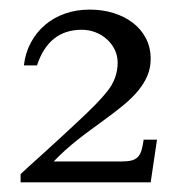

<svg xmlns="http://www.w3.org/2000/svg" viewBox="-20 -708 366 400"><path d="M307.1 -417 293.9 -328.1H22.9V-345.2Q27.8 -350.1 40.5 -361.6Q53.2 -373 70.3 -388.4Q87.4 -403.8 106.9 -421.9Q126.5 -439.9 145 -457.3Q163.6 -474.6 178.7 -490Q193.8 -505.4 202.1 -516.1Q225.1 -543.5 225.1 -577.6Q225.1 -592.3 218.8 -605Q212.4 -617.7 202.1 -626.7Q191.9 -635.7 178.5 -640.9Q165 -646 150.4 -646Q81.5 -646 57.1 -571.8H29.8Q32.7 -597.7 44.2 -619.1Q55.7 -640.6 73.7 -656Q91.8 -671.4 115.5 -679.7Q139.2 -688 167 -688Q193.4 -688 216.3 -680.9Q239.3 -673.8 256.6 -660.6Q273.9 -647.5 283.9 -628.4Q293.9 -609.4 293.9 -585.4Q293.9 -566.9 287.4 -551Q280.8 -535.2 268.8 -520.3Q256.8 -505.4 239.3 -490.7Q221.7 -476.1 199.7 -460Q183.6 -448.2 169.2 -437.7Q154.8 -427.2 141.6 -416.7Q128.4 -406.2 116.2 -395.3Q104 -384.3 91.8 -371.6H231.9Q245.1 -371.6 253.4 -373.5Q261.7 -375.5 266.8 -380.6Q272 -385.7 274.7 -394.5Q277.3 -403.3 279.3 -417Z"/></svg>

Font: XB Niloofar
Style: Regular
Weight: 400
Designer: Behnam
Foundry: Irmug
Version: Version 7.201 2008